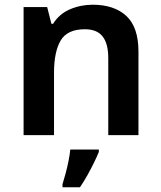

<svg xmlns="http://www.w3.org/2000/svg" viewBox="-20 -573 684 814"><path d="M373 -553Q464 -553 515.5 -505.5Q567 -458 567 -354V0H439V-327Q439 -388 415 -418.5Q391 -449 340 -449Q265 -449 237 -401Q209 -353 209 -264V0H80V-543H180L198 -472H205Q231 -514 276.5 -533.5Q322 -553 373 -553ZM399 71Q391 91 378.5 116.5Q366 142 351 169Q336 196 319 221H245V208Q251 189 258 163Q265 137 270.5 109.5Q276 82 278 61H399Z"/></svg>

Font: Noto Sans Nag Mundari SemiBold
Style: Regular
Weight: 600
Version: Version 1.000